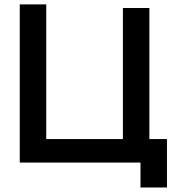

<svg xmlns="http://www.w3.org/2000/svg" viewBox="-20 -740 790 874"><path d="M740 113.5H619.5V0H70V-720H190.5V-107H539.5V-703.5H660V-107H740Z"/></svg>

Font: Vortex Mix
Style: Bold
Weight: 700
Designer: Mikhail Sharanda
Foundry: Mikhail Sharanda
Version: Version 4.504;Glyphs 3.1.2 (3151)